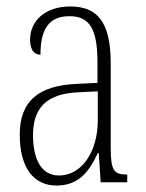

<svg xmlns="http://www.w3.org/2000/svg" viewBox="-20 -563 451 593"><path d="M154 10C224 10 255 -33 282 -90H285L291 0H373V-24H371C333 -24 322 -35 322 -105V-367C322 -496 280 -543 197 -543C120 -543 73 -499 73 -441C73 -411 84 -394 105 -394C105 -476 133 -513 195 -513C258 -513 281 -471 281 -371V-307L218 -304C99 -299 41 -251 41 -147C41 -41 87 10 154 10ZM162 -21C107 -21 82 -72 82 -146C82 -227 121 -274 223 -278L282 -281V-191C282 -95 233 -21 162 -21Z"/></svg>

Font: Noto Serif Khmer ExtraCondensed ExtraLight
Style: Regular
Weight: 200
Width: 2
Designer: Danh Hong and the Monotype Design Team
Foundry: Monotype Imaging Inc.
Version: Version 2.004